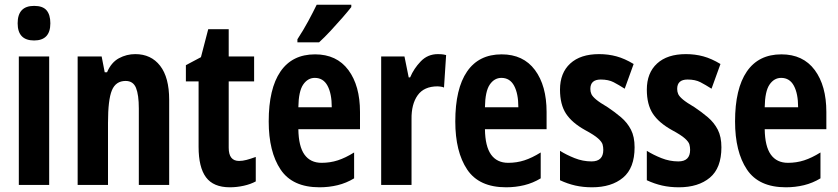

<svg xmlns="http://www.w3.org/2000/svg" viewBox="-20 -786 3561 816"><path d="M125 -761Q162 -761 178 -742Q194 -723 194 -687Q194 -614 125 -614Q55 -614 55 -687Q55 -761 125 -761ZM189 -546V0H60V-546Z M555 -556Q622 -556 660.5 -506.5Q699 -457 699 -362V0H570V-325Q570 -383 558 -412.5Q546 -442 514 -442Q472 -442 455.5 -402Q439 -362 439 -264V0H310V-546H412L425 -479H435Q453 -521 485.5 -538.5Q518 -556 555 -556Z M996 -102Q1011 -102 1028 -106.5Q1045 -111 1067 -119V-15Q1045 -3 1015.5 3.5Q986 10 957 10Q887 10 855.5 -32.5Q824 -75 824 -162V-440H770V-509L834 -543L865 -662H952V-546H1060V-440H952V-158Q952 -102 996 -102Z M1319 -555Q1411 -555 1460.5 -488.5Q1510 -422 1510 -310V-237H1248Q1249 -164 1274 -129Q1299 -94 1347 -94Q1383 -94 1415.5 -104.5Q1448 -115 1485 -138V-28Q1452 -8 1415 1Q1378 10 1338 10Q1223 10 1172.5 -65.5Q1122 -141 1122 -270Q1122 -409 1172 -482Q1222 -555 1319 -555ZM1318 -455Q1288 -455 1268.5 -426.5Q1249 -398 1248 -330H1390Q1390 -388 1372 -421.5Q1354 -455 1318 -455ZM1473 -756Q1459 -738 1435.5 -711Q1412 -684 1385.5 -655.5Q1359 -627 1336 -606H1244V-619Q1270 -659 1290 -696Q1310 -733 1326 -766H1473Z M1841 -556Q1847 -556 1855.5 -555.5Q1864 -555 1876 -552L1867 -414Q1861 -417 1851.5 -418Q1842 -419 1840 -419Q1782 -419 1755 -381Q1728 -343 1729 -279V0H1600V-546H1699L1717 -457H1723Q1739 -495 1768.5 -525.5Q1798 -556 1841 -556Z M2112 -555Q2204 -555 2253.5 -488.5Q2303 -422 2303 -310V-237H2041Q2042 -164 2067 -129Q2092 -94 2140 -94Q2176 -94 2208.5 -104.5Q2241 -115 2278 -138V-28Q2245 -8 2208 1Q2171 10 2131 10Q2016 10 1965.5 -65.5Q1915 -141 1915 -270Q1915 -409 1965 -482Q2015 -555 2112 -555ZM2111 -455Q2081 -455 2061.5 -426.5Q2042 -398 2041 -330H2183Q2183 -388 2165 -421.5Q2147 -455 2111 -455Z M2677 -160Q2677 -72 2628 -31Q2579 10 2496 10Q2458 10 2425 2.5Q2392 -5 2360 -20V-145Q2387 -128 2422 -114Q2457 -100 2494 -100Q2544 -100 2544 -149Q2544 -161 2541 -172Q2538 -183 2522 -197.5Q2506 -212 2467 -233Q2411 -264 2385.5 -303Q2360 -342 2360 -405Q2360 -476 2403.5 -516Q2447 -556 2526 -556Q2565 -556 2600 -546.5Q2635 -537 2673 -514L2635 -409Q2610 -425 2588 -436.5Q2566 -448 2533 -448Q2489 -448 2489 -408Q2489 -396 2493.5 -386Q2498 -376 2513.5 -363Q2529 -350 2563 -330Q2593 -310 2619.5 -287.5Q2646 -265 2661.5 -235Q2677 -205 2677 -160Z M3046 -160Q3046 -72 2997 -31Q2948 10 2865 10Q2827 10 2794 2.5Q2761 -5 2729 -20V-145Q2756 -128 2791 -114Q2826 -100 2863 -100Q2913 -100 2913 -149Q2913 -161 2910 -172Q2907 -183 2891 -197.5Q2875 -212 2836 -233Q2780 -264 2754.5 -303Q2729 -342 2729 -405Q2729 -476 2772.5 -516Q2816 -556 2895 -556Q2934 -556 2969 -546.5Q3004 -537 3042 -514L3004 -409Q2979 -425 2957 -436.5Q2935 -448 2902 -448Q2858 -448 2858 -408Q2858 -396 2862.5 -386Q2867 -376 2882.5 -363Q2898 -350 2932 -330Q2962 -310 2988.5 -287.5Q3015 -265 3030.5 -235Q3046 -205 3046 -160Z M3301 -555Q3393 -555 3442.5 -488.5Q3492 -422 3492 -310V-237H3230Q3231 -164 3256 -129Q3281 -94 3329 -94Q3365 -94 3397.5 -104.5Q3430 -115 3467 -138V-28Q3434 -8 3397 1Q3360 10 3320 10Q3205 10 3154.5 -65.5Q3104 -141 3104 -270Q3104 -409 3154 -482Q3204 -555 3301 -555ZM3300 -455Q3270 -455 3250.5 -426.5Q3231 -398 3230 -330H3372Q3372 -388 3354 -421.5Q3336 -455 3300 -455Z"/></svg>

Font: Noto Sans Sinhala UI ExtraCondensed
Style: Bold
Weight: 700
Width: 2
Designer: Jelle Bosma - Monotype Design Team
Foundry: Monotype Imaging Inc.
Version: Version 2.006; ttfautohint (v1.8.4.7-5d5b)